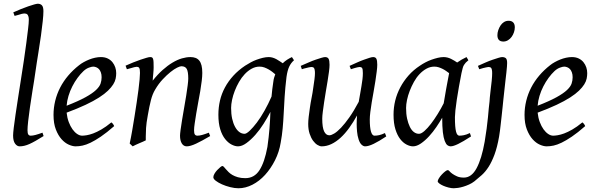

<svg xmlns="http://www.w3.org/2000/svg" viewBox="-20 -762 3185 1026"><path d="M213 -35Q189 -20 170.5 -9.5Q152 1 137.5 7.5Q123 14 110 17Q97 20 85 20Q71 20 60.5 5.5Q50 -9 50 -38Q50 -50 53.5 -79.5Q57 -109 63 -149.5Q69 -190 76.5 -238.5Q84 -287 92 -338Q100 -389 107.5 -438.5Q115 -488 120.5 -531Q126 -574 130 -607Q134 -640 134 -657Q134 -668 131.5 -675Q129 -682 126 -685Q123 -688 118 -689Q113 -690 109 -690Q105 -690 96.5 -688Q88 -686 80 -683Q70 -680 58 -677L51 -696Q71 -705 92 -713.5Q113 -722 130.5 -728Q148 -734 162 -738Q176 -742 182 -742Q196 -742 204 -733.5Q212 -725 212 -702Q212 -683 208.5 -649.5Q205 -616 199 -572.5Q193 -529 185 -480Q181 -455 177 -430L162 -329Q158 -304 154 -280Q146 -230 140 -188Q134 -146 130.5 -114.5Q127 -83 127 -66Q127 -49 131.5 -43Q136 -37 144 -37Q155 -37 170 -41Q185 -45 207 -53Z M601 -371Q601 -357 598 -342Q595 -327 585 -311Q575 -295 557 -277.5Q539 -260 509.5 -241Q480 -222 437.5 -202Q395 -182 336 -160Q339 -132 347.5 -109.5Q356 -87 367.5 -71Q379 -55 392.5 -46Q406 -37 419 -37Q429 -37 444 -39.5Q459 -42 478 -49Q497 -56 521.5 -70Q546 -84 575 -108Q580 -105 584.5 -98.5Q589 -92 590 -88Q550 -53 519 -32Q488 -11 464 0.5Q440 12 421 16Q402 20 384 20Q368 20 347.5 11Q327 2 309 -18Q291 -38 278.5 -70Q266 -102 266 -148Q266 -186 275 -223Q284 -260 301.5 -294Q319 -328 344.5 -358Q370 -388 402 -413Q413 -422 427.5 -430Q442 -438 457 -444Q472 -450 488 -453.5Q504 -457 519 -457Q540 -457 555.5 -449.5Q571 -442 581 -429.5Q591 -417 596 -402Q601 -387 601 -371ZM426 -382Q410 -367 394.5 -346Q379 -325 366.5 -300.5Q354 -276 346 -249.5Q338 -223 336 -197Q400 -222 437 -242.5Q474 -263 493 -281Q512 -299 517.5 -315.5Q523 -332 523 -349Q523 -364 519 -375Q515 -386 509 -392.5Q503 -399 494.5 -402.5Q486 -406 478 -406Q470 -406 455 -400.5Q440 -395 426 -382Z M1103 -35Q1059 -9 1028 5.5Q997 20 978 20Q961 20 951.5 4.5Q942 -11 942 -37Q942 -46 945 -68.5Q948 -91 953 -121.5Q958 -152 964 -186Q970 -220 975 -251Q980 -282 983 -306.5Q986 -331 986 -342Q986 -379 978 -393.5Q970 -408 949 -408Q942 -408 926.5 -400.5Q911 -393 891 -377Q871 -361 849 -337.5Q827 -314 809 -283Q795 -260 786.5 -227Q778 -194 770 -147Q762 -104 760.5 -78Q759 -52 759 -32Q759 -22 759 -12Q753 -9 743 -4.5Q733 0 723 4Q713 8 704 12.5Q695 17 689 20L673 5Q680 -27 686.5 -65Q693 -103 699 -140.5Q705 -178 710.5 -215Q716 -252 720 -283Q724 -314 726 -337.5Q728 -361 728 -372Q728 -383 727 -389.5Q726 -396 723.5 -399.5Q721 -403 717.5 -404Q714 -405 710 -405Q706 -405 697.5 -403Q689 -401 680 -398Q670 -396 658 -392L651 -411Q671 -420 692 -428.5Q713 -437 731 -443Q749 -449 762.5 -453Q776 -457 782 -457Q789 -457 792.5 -455Q796 -453 798 -447Q800 -441 800.5 -430Q801 -419 801 -402Q801 -396 800.5 -387Q800 -378 799 -367.5Q798 -357 797 -347Q796 -337 796 -331Q822 -364 849 -388Q876 -412 902 -427.5Q928 -443 952 -450Q976 -457 998 -457Q1013 -457 1025 -452.5Q1037 -448 1045 -438Q1053 -428 1057 -412Q1061 -396 1061 -372Q1061 -355 1058 -329.5Q1055 -304 1050 -274.5Q1045 -245 1039 -214Q1033 -183 1028.5 -154.5Q1024 -126 1020.5 -103Q1017 -80 1017 -66Q1017 -49 1021.5 -43Q1026 -37 1035 -37Q1046 -37 1060.5 -41Q1075 -45 1096 -53Z M1551 -440Q1535 -426 1525.5 -406Q1516 -386 1511 -351Q1504 -293 1501 -245Q1498 -197 1496 -155.5Q1494 -114 1490.5 -76Q1487 -38 1480 0Q1472 50 1449.5 94.5Q1427 139 1396.5 172.5Q1366 206 1329 225Q1292 244 1254 244Q1234 244 1210 238Q1186 232 1166 223Q1146 214 1133 204Q1120 194 1120 185Q1120 177 1126 166.5Q1132 156 1140.5 147Q1149 138 1157 131.5Q1165 125 1168 125Q1172 125 1176.5 130Q1181 135 1187 142Q1193 149 1201.5 157.5Q1210 166 1222 173Q1234 180 1251 185Q1268 190 1291 190Q1339 190 1366.5 147.5Q1394 105 1409 23Q1413 -4 1415.5 -28Q1418 -52 1420 -75Q1422 -98 1423 -119.5Q1424 -141 1425 -164Q1409 -133 1388.5 -100.5Q1368 -68 1344.5 -41.5Q1321 -15 1297 2.5Q1273 20 1252 20Q1236 20 1217.5 10.5Q1199 1 1183 -19Q1167 -39 1157 -71Q1147 -103 1147 -149Q1147 -188 1155.5 -224.5Q1164 -261 1182 -294.5Q1200 -328 1227 -357.5Q1254 -387 1290 -411Q1304 -420 1319.5 -428.5Q1335 -437 1351.5 -443Q1368 -449 1384.5 -453Q1401 -457 1416 -457Q1427 -457 1437 -454Q1447 -451 1456.5 -446Q1466 -441 1474.5 -435Q1483 -429 1491 -424Q1502 -435 1514.5 -443Q1527 -451 1540 -457ZM1287 -47Q1297 -47 1314.5 -63.5Q1332 -80 1352.5 -107Q1373 -134 1393.5 -170.5Q1414 -207 1431 -246Q1433 -265 1435 -285Q1437 -305 1441 -328Q1442 -338 1445 -347.5Q1448 -357 1451 -365Q1444 -371 1435 -378Q1426 -385 1415.5 -391Q1405 -397 1393 -401.5Q1381 -406 1367 -406Q1345 -406 1325 -395Q1305 -384 1288 -366Q1271 -348 1257.5 -324.5Q1244 -301 1234.5 -276.5Q1225 -252 1220 -228Q1215 -204 1215 -185Q1215 -153 1220.5 -128Q1226 -103 1236 -84.5Q1246 -66 1259 -56.5Q1272 -47 1287 -47Z M2044 -33Q2005 -7 1977 6.5Q1949 20 1931 20Q1922 20 1912.5 11.5Q1903 3 1896.5 -16.5Q1890 -36 1888 -59Q1886 -82 1886 -99Q1886 -120 1888 -145Q1868 -109 1846 -78.5Q1824 -48 1800 -26Q1776 -4 1750.5 8Q1725 20 1699 20Q1689 20 1676.5 12.5Q1664 5 1653 -10Q1642 -25 1634.5 -47.5Q1627 -70 1627 -100Q1627 -115 1629.5 -137.5Q1632 -160 1636 -186Q1638 -198 1640 -212L1650 -266Q1652 -280 1654 -293Q1658 -318 1660.5 -338.5Q1663 -359 1663 -371Q1663 -382 1661.5 -389Q1660 -396 1657.5 -399Q1655 -402 1651.5 -403Q1648 -404 1643 -404Q1639 -404 1630.5 -402Q1622 -400 1614 -398Q1604 -396 1593 -392L1587 -410Q1608 -419 1628.5 -428Q1649 -437 1666.5 -443Q1684 -449 1697.5 -453Q1711 -457 1717 -457Q1731 -457 1736 -447.5Q1741 -438 1741 -416Q1741 -402 1738 -379Q1735 -356 1730.5 -328.5Q1726 -301 1721 -272Q1716 -243 1712 -215.5Q1708 -188 1705 -165Q1702 -142 1702 -128Q1702 -81 1712 -60Q1722 -39 1740 -39Q1750 -39 1766 -48.5Q1782 -58 1802.5 -79.5Q1823 -101 1847 -135Q1871 -169 1897 -218Q1901 -239 1904.5 -260.5Q1908 -282 1911.5 -301.5Q1915 -321 1917 -339Q1919 -357 1919 -371Q1919 -382 1918 -389Q1917 -396 1914.5 -399Q1912 -402 1908.5 -403Q1905 -404 1901 -404Q1897 -404 1889 -402Q1881 -400 1874 -398Q1865 -396 1855 -392L1848 -410Q1868 -419 1888 -428Q1908 -437 1925 -443Q1942 -449 1954.5 -453Q1967 -457 1974 -457Q1987 -457 1991.5 -447.5Q1996 -438 1996 -416Q1996 -402 1993 -379Q1990 -356 1986 -329Q1982 -302 1976.5 -272.5Q1971 -243 1966.5 -215.5Q1962 -188 1959 -164Q1956 -140 1956 -124Q1956 -80 1962.5 -58.5Q1969 -37 1981 -37Q1994 -37 2007 -40Q2020 -43 2037 -51Z M2497 -33Q2454 -5 2428 7.5Q2402 20 2388 20Q2379 20 2371 14Q2363 8 2356.5 -9Q2350 -26 2346.5 -55.5Q2343 -85 2343 -133Q2330 -110 2312 -83.5Q2294 -57 2273 -34Q2252 -11 2229.5 4.5Q2207 20 2187 20Q2171 20 2152.5 10.5Q2134 1 2118.5 -19Q2103 -39 2093 -71Q2083 -103 2083 -149Q2083 -188 2092 -224.5Q2101 -261 2119 -295Q2137 -329 2163 -358.5Q2189 -388 2224 -411Q2237 -420 2253 -428.5Q2269 -437 2286 -443Q2303 -449 2319.5 -453Q2336 -457 2351 -457Q2361 -457 2371 -454.5Q2381 -452 2390 -447.5Q2399 -443 2407.5 -438Q2416 -433 2423 -428Q2434 -436 2447 -443.5Q2460 -451 2473 -457L2483 -440Q2474 -433 2469 -427.5Q2464 -422 2459.5 -415Q2455 -408 2452.5 -398Q2450 -388 2446 -371Q2439 -336 2432.5 -299Q2426 -262 2421 -229.5Q2416 -197 2413.5 -172Q2411 -147 2411 -136Q2411 -108 2412.5 -89Q2414 -70 2417 -58.5Q2420 -47 2424.5 -42Q2429 -37 2435 -37Q2445 -37 2458.5 -39.5Q2472 -42 2491 -51ZM2351 -210Q2353 -221 2355 -233L2363 -280Q2365 -291 2367 -302Q2371 -324 2374.5 -342Q2378 -360 2380 -371Q2372 -377 2363.5 -383Q2355 -389 2345 -394Q2335 -399 2324 -402.5Q2313 -406 2301 -406Q2279 -406 2259 -395Q2239 -384 2222 -366Q2205 -348 2192 -324.5Q2179 -301 2169.5 -276.5Q2160 -252 2155 -228Q2150 -204 2150 -185Q2150 -153 2155.5 -128Q2161 -103 2170 -84.5Q2179 -66 2191.5 -56.5Q2204 -47 2219 -47Q2231 -47 2248 -62Q2265 -77 2283 -100.5Q2301 -124 2319 -153Q2337 -182 2351 -210Z M2731 -616Q2731 -603 2726.5 -589.5Q2722 -576 2714 -565Q2706 -554 2694.5 -547Q2683 -540 2670 -540Q2638 -540 2638 -574Q2638 -587 2642.5 -600.5Q2647 -614 2654.5 -625.5Q2662 -637 2673 -644Q2684 -651 2698 -651Q2714 -651 2722.5 -642Q2731 -633 2731 -616ZM2690 -425Q2690 -419 2689 -406Q2688 -393 2686 -374.5Q2684 -356 2681.5 -335.5Q2679 -315 2677 -295Q2675 -275 2673 -258.5Q2671 -242 2670 -231Q2668 -214 2666 -192Q2664 -170 2661 -145Q2658 -120 2655 -91.5Q2652 -63 2647 -32Q2637 25 2622.5 64Q2608 103 2591 129.5Q2574 156 2554.5 173.5Q2535 191 2515 207Q2502 217 2486.5 224Q2471 231 2456 235.5Q2441 240 2427.5 242Q2414 244 2405 244Q2392 244 2376.5 240Q2361 236 2348.5 230.5Q2336 225 2327.5 218.5Q2319 212 2319 207Q2319 201 2325.5 190.5Q2332 180 2341 170.5Q2350 161 2359 154Q2368 147 2373 147Q2377 147 2382.5 153.5Q2388 160 2398 167Q2408 174 2422.5 180.5Q2437 187 2459 187Q2500 187 2527 136.5Q2554 86 2570 -5Q2576 -42 2580.5 -74.5Q2585 -107 2587.5 -135Q2590 -163 2592 -184.5Q2594 -206 2596 -220Q2596 -228 2597.5 -241Q2599 -254 2600.5 -269Q2602 -284 2604 -299.5Q2606 -315 2607.5 -329.5Q2609 -344 2609.5 -355Q2610 -366 2610 -371Q2610 -382 2608.5 -389Q2607 -396 2604.5 -399Q2602 -402 2598 -403Q2594 -404 2590 -404Q2586 -404 2578 -402Q2570 -400 2561 -398Q2552 -396 2541 -392L2534 -410Q2554 -419 2574.5 -428Q2595 -437 2613 -443Q2631 -449 2644 -453Q2657 -457 2663 -457Q2676 -457 2683 -451Q2690 -445 2690 -425Z M3118 -371Q3118 -357 3115 -342Q3112 -327 3102 -311Q3092 -295 3074 -277.5Q3056 -260 3026.5 -241Q2997 -222 2954.5 -202Q2912 -182 2853 -160Q2856 -132 2864.5 -109.5Q2873 -87 2884.5 -71Q2896 -55 2909.5 -46Q2923 -37 2936 -37Q2946 -37 2961 -39.5Q2976 -42 2995 -49Q3014 -56 3038.5 -70Q3063 -84 3092 -108Q3097 -105 3101.5 -98.5Q3106 -92 3107 -88Q3067 -53 3036 -32Q3005 -11 2981 0.5Q2957 12 2938 16Q2919 20 2901 20Q2885 20 2864.5 11Q2844 2 2826 -18Q2808 -38 2795.5 -70Q2783 -102 2783 -148Q2783 -186 2792 -223Q2801 -260 2818.5 -294Q2836 -328 2861.5 -358Q2887 -388 2919 -413Q2930 -422 2944.5 -430Q2959 -438 2974 -444Q2989 -450 3005 -453.5Q3021 -457 3036 -457Q3057 -457 3072.5 -449.5Q3088 -442 3098 -429.5Q3108 -417 3113 -402Q3118 -387 3118 -371ZM2943 -382Q2927 -367 2911.5 -346Q2896 -325 2883.5 -300.5Q2871 -276 2863 -249.5Q2855 -223 2853 -197Q2917 -222 2954 -242.5Q2991 -263 3010 -281Q3029 -299 3034.5 -315.5Q3040 -332 3040 -349Q3040 -364 3036 -375Q3032 -386 3026 -392.5Q3020 -399 3011.5 -402.5Q3003 -406 2995 -406Q2987 -406 2972 -400.5Q2957 -395 2943 -382Z"/></svg>

Font: Oxford Ugaritic
Style: Regular
Weight: 400
Designer: Jacob Thomas
Foundry: Bengal Creative Media Limited
Version: Version 1.000